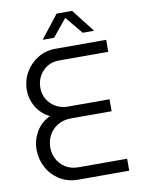

<svg xmlns="http://www.w3.org/2000/svg" viewBox="-95 -945 749 1010"><g transform="rotate(-10 279.0 -440.0)"><path d="M242 0Q184 0 141 -27Q98 -54 74.5 -98Q51 -142 51 -193Q51 -243 76.5 -287.5Q102 -332 151 -355Q103 -380 79 -421.5Q55 -463 55 -509Q55 -562 80 -605Q105 -648 147 -673.5Q189 -699 241 -699H512V-635H249Q196 -635 161.5 -598.5Q127 -562 127 -509Q127 -476 143.5 -448.5Q160 -421 188.5 -404.5Q217 -388 253 -388H475V-324H259Q216 -324 185.5 -305Q155 -286 139.5 -256Q124 -226 124 -192Q124 -159 139 -130Q154 -101 183 -82.5Q212 -64 253 -64H512V0ZM183 -757 279 -880H362L458 -757H397L320 -850L244 -757Z"/></g></svg>

Font: MuseoModerno Light
Style: Regular
Weight: 300
Designer: Pablo Cosgaya, Héctor Gatti, Marcela Romero, and the Authors of The MuseoModerno Project.
Foundry: Omnibus-Type Team
Version: Version 1.001